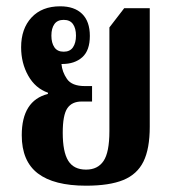

<svg xmlns="http://www.w3.org/2000/svg" viewBox="-20 -578 552 609"><path d="M253 11Q151 11 100 -28Q49 -67 49 -149Q49 -259 132 -280V-284Q92 -298 69.5 -338Q47 -378 47 -428Q47 -487 80 -522.5Q113 -558 171 -558Q216 -558 240.5 -534Q265 -510 265 -464Q265 -418 241 -396.5Q217 -375 177 -375Q176 -375 175 -375Q177 -350 192.5 -327.5Q208 -305 249 -305H272V-256H239Q208 -256 193.5 -234.5Q179 -213 179 -157Q179 -96 196.5 -68Q214 -40 253 -40Q290 -40 308.5 -67.5Q327 -95 327 -162V-491L374 -552H455V-176Q455 -106 435 -65.5Q415 -25 371 -7Q327 11 253 11ZM182 -414Q202 -414 211.5 -428Q221 -442 221 -465Q221 -488 211.5 -501.5Q202 -515 182 -515Q162 -515 152.5 -501.5Q143 -488 143 -465Q143 -442 152.5 -428Q162 -414 182 -414Z"/></svg>

Font: Noto Serif Thai ExtraCondensed
Style: Bold
Weight: 700
Width: 2
Designer: Monotype Design Team
Foundry: Monotype Imaging Inc.
Version: Version 2.002; ttfautohint (v1.8.4.7-5d5b)